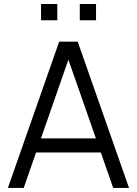

<svg xmlns="http://www.w3.org/2000/svg" viewBox="-20 -925 674 945"><path d="M372.7 -825.3V-905.3H452.7V-825.3ZM182 -825.3V-905.3H262V-825.3ZM362.5 -720H271.3L18.8 0H96.7L333.2 -679H300L537.2 0H615ZM130.7 -174.7H502.7V-243.7H130.7Z"/></svg>

Font: Vela Sans GX ExtLt
Style: Regular
Weight: 200
Designer: Principal design: Mikhail Sharanda - project Manrope.
Design modification: Ravid Balaliev
Foundry: Mikhail Sharanda
Version: Version 1.001